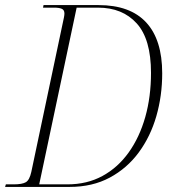

<svg xmlns="http://www.w3.org/2000/svg" viewBox="-33 -734 680 754"><path d="M-13 0 -10 -10H21Q54 -10 68.5 -18.5Q83 -27 90 -59L218 -665Q220 -675 220 -681Q220 -695 209.5 -699.5Q199 -704 180 -704H136L138 -714H354Q478 -714 541 -646Q604 -578 604 -446Q604 -358 581 -278Q558 -198 512 -135.5Q466 -73 398 -36.5Q330 0 241 0ZM232 -10Q309 -10 369.5 -43Q430 -76 472.5 -135.5Q515 -195 537.5 -274.5Q560 -354 560 -448Q560 -580 504 -642Q448 -704 352 -704H268L121 -10Z"/></svg>

Font: Noto Serif Display SemiCondensed ExtraLight
Style: Italic
Weight: 200
Width: 4
Italic angle: -12°
Designer: Monotype Design Team
Foundry: Monotype Imaging Inc.
Version: Version 2.009